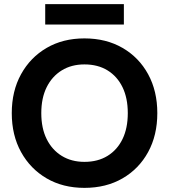

<svg xmlns="http://www.w3.org/2000/svg" viewBox="-20 -898 819 930"><path d="M389 12Q285 12 206 -34Q127 -80 82 -161.5Q37 -243 37 -350Q37 -457 82 -538.5Q127 -620 206 -666Q285 -712 389 -712Q494 -712 573.5 -666Q653 -620 697.5 -538.5Q742 -457 742 -350Q742 -243 697.5 -161.5Q653 -80 573.5 -34Q494 12 389 12ZM389 -114Q454 -114 501 -143Q548 -172 573.5 -224.5Q599 -277 599 -350Q599 -423 573.5 -475.5Q548 -528 501 -557Q454 -586 389 -586Q326 -586 279 -557Q232 -528 206 -475.5Q180 -423 180 -350Q180 -277 206 -224.5Q232 -172 279 -143Q326 -114 389 -114ZM199 -779V-878H580V-779Z"/></svg>

Font: DM Sans 36pt ExtraBold
Style: Regular
Weight: 800
Designer: Colophon Foundry, Jonny Pinhorn
Foundry: Colophon Foundry
Version: Version 4.004;gftools[0.9.30]